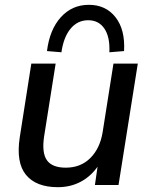

<svg xmlns="http://www.w3.org/2000/svg" viewBox="-20 -768 626 797"><path d="M220 9Q130 9 88 -42Q46 -93 62 -198L110 -504H211L163 -201Q153 -133 175 -102.5Q197 -72 253 -72Q315 -72 355 -112Q395 -152 406 -219L451 -504H552L472 0H374L385 -76Q356 -35 314 -13Q272 9 220 9ZM235 -551 175 -556Q186 -645 232.5 -696.5Q279 -748 349 -748Q419 -748 459.5 -696.5Q500 -645 495 -556L434 -551Q437 -614 413.5 -649Q390 -684 346 -684Q302 -684 273 -649Q244 -614 235 -551Z"/></svg>

Font: Mulish SemiBold
Style: Italic
Weight: 600
Italic angle: -9°
Designer: Vernon Adams
Foundry: Vernon Adams
Version: Version 3.603; ttfautohint (v1.8.3)